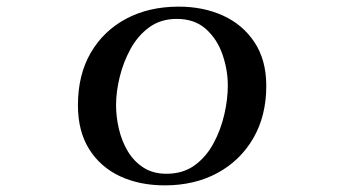

<svg xmlns="http://www.w3.org/2000/svg" viewBox="-20 -558 1040 579"><path d="M667 -300Q667 -347 651 -393.5Q635 -440 601 -470.5Q567 -501 513 -501Q465 -501 430.5 -476Q396 -451 374 -411Q352 -371 341 -326Q330 -281 330 -241Q330 -206 338.5 -169.5Q347 -133 365 -102.5Q383 -72 412 -53Q441 -34 482 -34Q532 -34 567 -59.5Q602 -85 624 -126Q646 -167 656.5 -213Q667 -259 667 -300ZM783 -299Q783 -209 744 -141.5Q705 -74 636 -36.5Q567 1 477 1Q401 1 342 -26.5Q283 -54 249 -108Q215 -162 215 -241Q215 -332 253.5 -398.5Q292 -465 360.5 -501.5Q429 -538 519 -538Q593 -538 652.5 -511Q712 -484 747.5 -430.5Q783 -377 783 -299Z"/></svg>

Font: Kaisei Tokumin Medium
Style: Regular
Weight: 500
Designer: Font-Kai, 金井和夫
Foundry: KAZUO KANAI
Version: Version 5.003